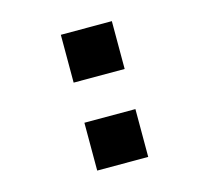

<svg xmlns="http://www.w3.org/2000/svg" viewBox="-80 -604 761 698"><g transform="rotate(-15 300.0 -255.5)"><path d="M204 0V-180H396V0ZM204 -331V-511H396V-331Z"/></g></svg>

Font: Chivo Mono Black
Style: Regular
Weight: 900
Designer: Hector Gatti
Foundry: Omnibus-Type
Version: Version 1.008